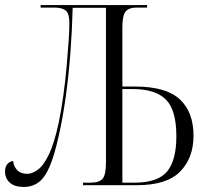

<svg xmlns="http://www.w3.org/2000/svg" viewBox="-20 -734 826 761"><path d="M74 7Q38 7 19 -10Q0 -27 0 -54Q0 -73 9 -83.5Q18 -94 32 -96Q34 -75 48 -60Q62 -45 88 -45Q107 -45 129.5 -61Q152 -77 173.5 -121Q195 -165 213 -249Q223 -298 231 -355.5Q239 -413 244 -469Q249 -525 252 -570Q255 -615 255 -640Q255 -681 240.5 -692.5Q226 -704 195 -704H141V-714H563V-704H522Q490 -704 477.5 -688Q465 -672 465 -624V-391H515Q638 -391 692.5 -340.5Q747 -290 747 -196Q747 -108 694 -54Q641 0 523 0H309V-10H339Q373 -10 386.5 -25.5Q400 -41 400 -90V-703H268Q266 -617 259 -524.5Q252 -432 240 -346.5Q228 -261 213 -197Q196 -119 177 -74.5Q158 -30 133 -11.5Q108 7 74 7ZM513 -10Q605 -10 642 -54Q679 -98 679 -194Q679 -298 637.5 -339.5Q596 -381 506 -381H465V-10Z"/></svg>

Font: Noto Serif Display SemiCondensed Light
Style: Regular
Weight: 300
Width: 4
Designer: Monotype Design Team
Foundry: Monotype Imaging Inc.
Version: Version 2.009